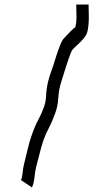

<svg xmlns="http://www.w3.org/2000/svg" viewBox="-20 -735 458 841"><path d="M120 86 72 54Q77 43 79 22Q81 1 85 -15Q93 -47 101 -81Q109 -115 119 -143Q132 -181 147 -209Q162 -237 171 -262Q181 -288 182 -316.5Q183 -345 191 -379Q198 -406 206 -427Q214 -448 219 -466Q221 -473 228 -494.5Q235 -516 243.5 -537.5Q252 -559 260 -567Q264 -571 276 -584Q288 -597 299.5 -607.5Q311 -618 310 -615Q312 -625 313.5 -635Q315 -645 315 -661Q315 -674 314.5 -687.5Q314 -701 314 -715H368Q368 -702 368.5 -688.5Q369 -675 369 -661Q369 -623 363 -597Q359 -581 345.5 -565.5Q332 -550 318.5 -538Q305 -526 299 -519Q294 -514 288 -498Q282 -482 277 -466.5Q272 -451 270 -446Q263 -422 256 -401Q249 -380 244 -362Q237 -335 235 -302Q233 -269 221 -237Q209 -203 194 -174.5Q179 -146 170 -120Q160 -90 152.5 -58.5Q145 -27 137 2Q134 15 131 42Q128 69 120 86Z"/></svg>

Font: Syne Tactile
Style: Regular
Weight: 400
Designer: Lucas Descroix
Foundry: Bonjour Monde
Version: Version 2.100; ttfautohint (v1.8.3)